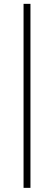

<svg xmlns="http://www.w3.org/2000/svg" viewBox="-20 -730 274 974"><path d="M134.5 -710.5V223H99.5V-710.5Z"/></svg>

Font: Anek Malayalam Medium ExtraLight
Style: Regular
Weight: 250
Version: Version 1.003